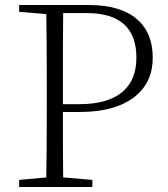

<svg xmlns="http://www.w3.org/2000/svg" viewBox="-20 -743 668 763"><path d="M347 0V-28L231 -38C230 -97 230 -184 230 -298H297C393 -298 466 -319 517 -360C564 -398 587 -449 587 -514C587 -580 566 -631 524 -667C481 -704 417 -723 334 -723H56V-696L164 -687C165 -622 166 -523 166 -390V-333C166 -201 165 -103 164 -38L56 -28V0ZM230 -390C230 -525 230 -626 231 -691H325C456 -691 522 -632 522 -514C522 -457 505 -412 470 -381C431 -346 373 -329 295 -329H230Z"/></svg>

Font: AllPunType ExtraLight
Style: Regular
Weight: 280
Version: 1.0